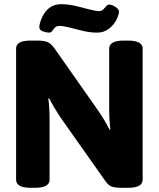

<svg xmlns="http://www.w3.org/2000/svg" viewBox="-20 -896 759 918"><path d="M128 2Q91 2 74 -8Q57 -18 57 -36V-664Q57 -683 74 -692.5Q91 -702 128 -702H156Q190 -702 207 -695Q224 -688 241 -664L446 -372Q463 -348 479 -321Q495 -294 504 -276L508 -277Q505 -296 503.5 -324Q502 -352 502 -379V-664Q502 -682 519 -692Q536 -702 573 -702H591Q628 -702 645 -692Q662 -682 662 -664V-36Q662 -18 645 -8Q628 2 591 2H563Q531 2 514 -4Q497 -10 482 -33L273 -329Q256 -354 240 -381Q224 -408 215 -426L211 -425Q214 -406 215.5 -378Q217 -350 217 -322V-36Q217 -18 200 -8Q183 2 146 2ZM215 -740Q203 -740 185.5 -746Q168 -752 168 -766Q168 -774 170.5 -784Q173 -794 176 -801Q205 -876 272 -876Q306 -876 342 -867.5Q378 -859 407.5 -851Q437 -843 453 -843Q466 -843 473.5 -850.5Q481 -858 487.5 -866Q494 -874 503 -874Q515 -874 532 -863Q549 -852 549 -840Q549 -829 540 -808Q527 -779 502 -759.5Q477 -740 446 -740Q412 -740 378 -748Q344 -756 314 -764Q284 -772 264 -772Q250 -772 242.5 -764Q235 -756 229.5 -748Q224 -740 215 -740Z"/></svg>

Font: Asap ExtraBold
Style: Regular
Weight: 800
Designer: Pablo Cosgaya
Foundry: Omnibus-Type
Version: Version 3.001; ttfautohint (v1.8.4.7-5d5b)